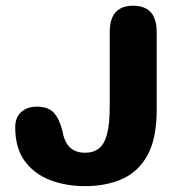

<svg xmlns="http://www.w3.org/2000/svg" viewBox="-20 -639 659 670"><path d="M277.1 10.5Q209.8 10.5 154.3 -10.8Q98.8 -32.2 66 -77.5Q33.1 -122.8 33.1 -194.8Q33.1 -229.3 54.1 -248.1Q75.2 -266.8 108.1 -266.8Q148.9 -266.8 168.2 -245.2Q187.5 -223.6 197.9 -182.1Q202.5 -155.1 213 -138.3Q223.4 -121.5 239.5 -113.8Q255.5 -106 276.7 -106Q306.1 -106 325.2 -121Q344.2 -136 353.6 -171.3Q362.9 -206.7 362.9 -266.8V-527.2Q362.9 -619 444.7 -619Q526.8 -619 526.8 -527.2V-256.5Q526.8 -155.4 494.6 -97.2Q462.4 -39 406 -14.2Q349.7 10.5 277.1 10.5Z"/></svg>

Font: Sono ExtraLight
Style: Regular
Weight: 200
Designer: Tyler Finck
Foundry: Tyler Finck
Version: Version 2.112